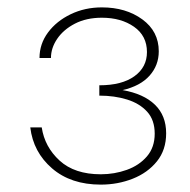

<svg xmlns="http://www.w3.org/2000/svg" viewBox="-20 -490 515 520"><path d="M253 10Q172 10 121 -34Q70 -78 62 -145H93Q101 -92 141.5 -55Q182 -18 253 -18Q290 -18 323.5 -30Q357 -42 378 -66.5Q399 -91 399 -128Q399 -165 378.5 -187.5Q358 -210 324 -220.5Q290 -231 249 -231V-259Q310 -259 344 -283.5Q378 -308 378 -349Q378 -393 343 -417.5Q308 -442 256 -442Q214 -442 183 -426Q152 -410 135 -385Q118 -360 118 -333H87Q87 -371 110 -402Q133 -433 171.5 -451.5Q210 -470 256 -470Q321 -470 365.5 -437.5Q410 -405 410 -351Q410 -313 385 -285Q360 -257 312 -246Q369 -236 399.5 -206.5Q430 -177 430 -129Q430 -84 405 -53Q380 -22 339.5 -6Q299 10 253 10Z"/></svg>

Font: Jost* Thin
Style: Regular
Weight: 200
Version: Version 3.7